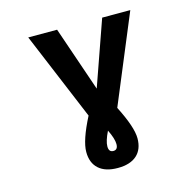

<svg xmlns="http://www.w3.org/2000/svg" viewBox="-132 -870 1264 1237"><g transform="rotate(-15 500.0 -251.0)"><path d="M333 77.1Q333 1 408.2 -145.5L163.1 -732.4H355.5L503.9 -299.8L656.2 -732.4H843.8L599.6 -145.5Q674.8 2 674.8 77.1Q674.8 150.4 630.9 189.9Q586.9 229.5 503.9 229.5Q420.9 229.5 377 189.9Q333 150.4 333 77.1ZM503.9 -19.5Q473.6 42 473.6 78.1Q473.6 116.2 503.9 116.2Q534.2 116.2 534.2 78.1Q534.2 42 503.9 -19.5Z"/></g></svg>

Font: GenEi Gothic M Heavy
Style: Regular
Weight: 800
Designer: o_tamon (Modified); [Source Han Sans]
Ryoko NISHIZUKA  (kana & ideographs); Paul D. Hunt (Latin, Greek & Cyrillic); Wenl
Version: Version 1.1a;Original Version 1.004